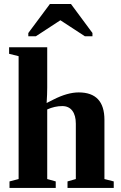

<svg xmlns="http://www.w3.org/2000/svg" viewBox="-20 -927 596 947"><path d="M212.9 -495.1Q212.9 -462.9 210 -418.9L243.7 -436Q313 -471.2 368.2 -471.2Q495.1 -471.2 495.1 -335.9V-43.9L541 -32.2V0H313V-32.2L354 -43.9V-316.9Q354 -357.9 336.7 -380.9Q319.3 -403.8 287.1 -403.8Q250 -403.8 212.9 -387.2V-43.9L254.9 -32.2V0H26.9V-32.2L71.8 -43.9V-649.9L24.9 -661.6V-693.8H212.9ZM119.6 -748V-764.2L226.1 -907.2H330.1L436 -764.2V-748H398.9L277.8 -827.1L156.7 -748Z"/></svg>

Font: Liberation Serif
Style: Bold
Weight: 700
Designer: Steve Matteson
Foundry: Ascender Corporation
Version: Version 2.1.5